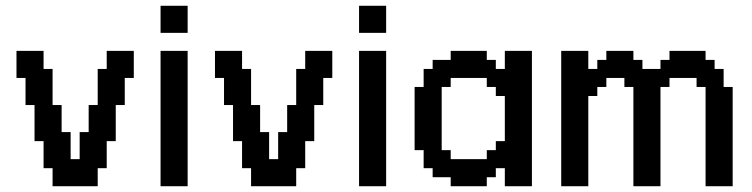

<svg xmlns="http://www.w3.org/2000/svg" viewBox="-20 -645 2604 665"><path d="M162.1 0V-62.5H130.9V-156.2H99.6V-281.2H68.4V-375H37.1V-468.8H130.9V-406.2H162.1V-281.2H193.4V-187.5H224.6V-93.8H255.9V-187.5H287.1V-281.2H318.4V-406.2H349.6V-468.8H443.4V-375H412.1V-281.2H380.9V-156.2H349.6V-62.5H318.4V0Z M536.1 0V-468.8H629.9V0ZM536.1 -531.2V-625H629.9V-531.2Z M849.6 0V-62.5H818.4V-156.2H787.1V-281.2H755.9V-375H724.6V-468.8H818.4V-406.2H849.6V-281.2H880.9V-187.5H912.1V-93.8H943.4V-187.5H974.6V-281.2H1005.9V-406.2H1037.1V-468.8H1130.9V-375H1099.6V-281.2H1068.4V-156.2H1037.1V-62.5H1005.9V0Z M1223.6 0V-468.8H1317.4V0ZM1223.6 -531.2V-625H1317.4V-531.2Z M1666 -93.8V-125H1697.3V-156.2H1728.5V-312.5H1697.3V-343.8H1666V-375H1541V-343.8H1509.8V-125H1541V-93.8ZM1541 0V-31.2H1478.5V-62.5H1447.3V-125H1416V-343.8H1447.3V-406.2H1478.5V-437.5H1541V-468.8H1666V-437.5H1697.3V-406.2H1728.5V-468.8H1822.3V0H1728.5V-62.5H1697.3V-31.2H1666V0Z M1923.8 0V-468.8H2017.6V-406.2H2048.8V-437.5H2080.1V-468.8H2173.8V-437.5H2205.1V-406.2H2267.6V-437.5H2298.8V-468.8H2423.8V-437.5H2455.1V-406.2H2486.3V-343.8H2517.6V0H2423.8V-343.8H2392.6V-375H2298.8V-343.8H2267.6V0H2173.8V-343.8H2142.6V-375H2080.1V-343.8H2048.8V-312.5H2017.6V0Z"/></svg>

Font: Terminal Grotesque
Style: Regular
Weight: 400
Designer: Raphaël Bastide
Foundry: http://raphaelbastide.com
Version: Version 1.0